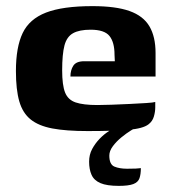

<svg xmlns="http://www.w3.org/2000/svg" viewBox="-20 -422 554 627"><path d="M266 6Q196 6 151 -2.5Q106 -11 80 -32Q54 -53 43 -91Q32 -129 32 -190Q32 -268 54 -314Q76 -360 130.5 -381Q185 -402 282 -402Q358 -402 403 -386Q448 -370 468 -336Q488 -302 488 -249V-172H210Q210 -193 219.5 -207.5Q229 -222 255 -222H355L354 -243Q354 -284 337.5 -304.5Q321 -325 276 -325Q239 -325 218.5 -313.5Q198 -302 190.5 -273.5Q183 -245 183 -192Q183 -144 192.5 -120Q202 -96 227 -87.5Q252 -79 298 -79Q315 -79 344 -80Q373 -81 403.5 -82.5Q434 -84 457.5 -85.5Q481 -87 487 -89V-71Q487 -57 482.5 -41.5Q478 -26 465 -16Q447 -2 398.5 2Q350 6 266 6ZM368 185Q329 185 308 176Q287 167 279 149Q271 131 271 106Q271 83 281 64.5Q291 46 305.5 31Q320 16 336 6Q352 -4 364 -9H432Q424 -6 408.5 3.5Q393 13 376.5 26.5Q360 40 348.5 55.5Q337 71 337 86Q337 115 353.5 122Q370 129 395 129Q415 129 423.5 128.5Q432 128 435 127.5Q438 127 440 127Q440 147 435.5 160Q431 173 415.5 179Q400 185 368 185Z"/></svg>

Font: r_Genos
Style: Bold
Weight: 700
Designer: Robert E. Leuschke
Foundry: Robert E. Leuschke
Version: Version 2.000;June 29, 2024;FontCreator 14.0.0.2814 32-bit